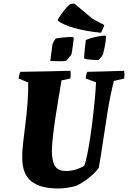

<svg xmlns="http://www.w3.org/2000/svg" viewBox="-20 -1064 730 1096"><path d="M315 12Q208 12 157.5 -30Q107 -72 107 -163Q106 -195 111.5 -244Q117 -293 124.5 -352Q132 -411 137 -473.5Q142 -536 141 -593L86 -616Q88 -626 90 -635.5Q92 -645 96 -654Q168 -655 239 -656.5Q310 -658 382 -660Q385 -638 382 -616L331 -605Q324 -562 315 -509Q306 -456 297.5 -400.5Q289 -345 283 -293.5Q277 -242 276 -201Q277 -141 295 -114.5Q313 -88 357 -88Q388 -88 417 -97.5Q446 -107 461 -118Q469 -137 478 -181.5Q487 -226 495.5 -283Q504 -340 511 -400Q518 -460 522.5 -511.5Q527 -563 528 -594L469 -616Q470 -626 472 -635.5Q474 -645 478 -654Q530 -655 583 -656.5Q636 -658 689 -660Q692 -638 689 -616L630 -602Q609 -518 594.5 -429Q580 -340 568 -257Q556 -174 544 -106Q521 -75 486 -47.5Q451 -20 412 -2Q389 4 362.5 8Q336 12 315 12ZM460 -730Q461 -756 464 -784Q467 -812 470 -836Q526 -858 580 -861L585 -855Q584 -825 577 -793.5Q570 -762 568 -754Q567 -751 561 -743Q555 -735 548.5 -728Q542 -721 540 -721Q528 -721 501.5 -723Q475 -725 460 -730ZM267 -716 280 -814Q287 -830 298 -844Q309 -847 340 -850Q371 -853 394 -853L401 -847Q400 -836 397.5 -816Q395 -796 392 -777.5Q389 -759 388 -754Q384 -747 374 -735Q364 -723 357 -717Q342 -714 318 -714.5Q294 -715 267 -716ZM557 -877Q472 -885 406.5 -903.5Q341 -922 311 -945L310 -952Q318 -966 331 -984.5Q344 -1003 358 -1019Q372 -1035 382 -1041L404 -1044L508 -957L575 -921L571 -908Q567 -901 564 -893Q561 -885 557 -877Z"/></svg>

Font: Albura ExtraBold
Style: Italic
Weight: 758
Italic angle: -7°
Designer: Mercedes Jáuregui
Foundry: Omnibus-Type Team
Version: Version 1.000; ttfautohint (v1.8.3)